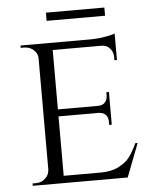

<svg xmlns="http://www.w3.org/2000/svg" viewBox="-52 -774 651 818"><g transform="rotate(-5 273.0 -365.0)"><path d="M425 -695C425 -695 425 -730 425 -730C425 -730 175 -730 175 -730C175 -730 175 -695 175 -695C175 -695 425 -695 425 -695ZM55 -10C55 -10 55 0 55 0C55 0 461 0 461 0C461 0 516 -143 516 -143C516 -143 506 -143 506 -143C506 -143 506 -143 506 -143C495 -119 484 -100 473 -85C462 -70 446 -58 425 -47C404 -36 378 -31 347 -31C347 -31 190 -31 190 -31C190 -31 190 -285 190 -285C190 -285 364 -285 364 -285C364 -285 364 -285 364 -285C370 -284 376 -283 381 -281C381 -281 381 -281 381 -281C395 -274 402 -262 402 -243C402 -243 402 -230 402 -230C402 -230 413 -230 413 -230C413 -230 413 -370 413 -370C413 -370 402 -370 402 -370C402 -370 402 -357 402 -357C402 -357 402 -357 402 -357C402 -345 399 -335 392 -327C385 -319 374 -315 361 -315C361 -315 190 -315 190 -315C190 -315 190 -569 190 -569C190 -569 398 -569 398 -569C398 -569 398 -569 398 -569C413 -569 425 -564 434 -554C443 -544 448 -532 448 -518C448 -518 448 -503 448 -503C448 -503 459 -502 459 -502C459 -502 459 -616 459 -616C459 -616 459 -616 459 -616C453 -613 440 -610 419 -606C398 -602 374 -600 347 -600C347 -600 55 -600 55 -600C55 -600 55 -590 55 -590C55 -590 69 -590 69 -590C69 -590 69 -590 69 -590C85 -590 99 -585 110 -575C121 -565 127 -553 127 -538C127 -538 127 -63 127 -63C127 -63 127 -63 127 -63C126 -48 121 -36 110 -26C99 -15 85 -10 69 -10C69 -10 55 -10 55 -10Z"/></g></svg>

Font: Cinzel Utterance
Style: Regular
Weight: 500
Designer: Natanael Gama
Foundry: ""
Version: ""